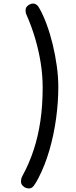

<svg xmlns="http://www.w3.org/2000/svg" viewBox="-20 -889 430 1080"><path d="M129 -806Q125 -814 124.5 -821Q124 -828 124 -831Q124 -844 131 -852Q138 -860 147.5 -864.5Q157 -869 166 -869Q177 -869 186.5 -861.5Q196 -854 204 -838Q224 -802 243 -750.5Q262 -699 276.5 -639Q291 -579 299.5 -517.5Q308 -456 308 -400Q308 -314 295.5 -222.5Q283 -131 258 -44.5Q233 42 195 115Q182 140 170 156Q158 172 141 171Q127 170 117 163.5Q107 157 102.5 149Q98 141 98 134Q98 126 99.5 117.5Q101 109 108 97Q144 31 169 -44.5Q194 -120 207 -207.5Q220 -295 220 -396Q220 -466 209 -535Q198 -604 178 -672Q158 -740 129 -806Z"/></svg>

Font: Playpen Sans Hebrew
Style: Regular
Weight: 400
Designer: Tom Grace, Laura Meseguer, Veronika Burian, José Scaglione
Foundry: TypeTogether
Version: Version 2.000